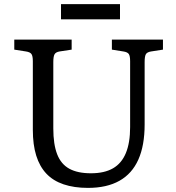

<svg xmlns="http://www.w3.org/2000/svg" viewBox="-20 -891 850 925"><path d="M403.8 14.2Q336.9 14.2 286.4 -2.9Q235.8 -20 203.4 -54.4Q170.9 -88.9 154.5 -141.4Q138.2 -193.8 138.2 -265.1V-596.2Q138.2 -621.1 131.6 -630.6Q125 -640.1 105 -643.1L48.8 -651.9V-700.2H325.2V-651.9L267.1 -643.1Q249 -640.1 242.9 -629.6Q236.8 -619.1 236.8 -591.8V-272Q236.8 -195.8 255.4 -147.9Q273.9 -100.1 314 -78.1Q354 -56.2 418 -56.2Q482.9 -56.2 524.4 -80.1Q565.9 -104 586.4 -153.6Q606.9 -203.1 606.9 -278.8V-596.2Q606.9 -621.1 600.6 -630.6Q594.2 -640.1 574.2 -643.1L519 -651.9V-700.2H765.1V-651.9L708 -643.1Q689 -640.1 682.9 -630.1Q676.8 -620.1 676.8 -591.8V-291Q676.8 -189.9 646.5 -122.1Q616.2 -54.2 555.4 -20Q494.6 14.2 403.8 14.2ZM273.9 -797.9V-871.1H558.1V-797.9Z"/></svg>

Font: Literata
Style: Regular
Weight: 400
Designer: Latin by Veronika Burian and Jose Scaglione. Greek by Irene Vlachou. Cyrillic by Vera Evstafieva.
Foundry: TypeTogether
Version: Version 3.002